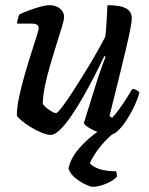

<svg xmlns="http://www.w3.org/2000/svg" viewBox="-20 -520 574 740"><path d="M176 0Q161 0 139.5 -9Q118 -18 97 -31Q76 -44 61.5 -56.5Q47 -69 45 -75Q45 -105 53.5 -145.5Q62 -186 74.5 -229.5Q87 -273 99.5 -312Q112 -351 120.5 -378Q129 -405 129 -412Q129 -429 102 -429H46Q46 -438 49 -448Q52 -458 54 -464Q68 -471 90.5 -479.5Q113 -488 135 -494Q157 -500 171 -500Q194 -500 210.5 -487.5Q227 -475 227 -454Q227 -444 218.5 -416Q210 -388 198 -350Q186 -312 173.5 -269.5Q161 -227 153 -188Q145 -149 145 -119Q154 -107 171 -95.5Q188 -84 196 -84Q201 -84 218.5 -106.5Q236 -129 259 -164.5Q282 -200 307 -240.5Q332 -281 353 -318Q374 -355 386 -379Q389 -404 391 -439Q393 -474 394 -500Q444 -500 466 -487.5Q488 -475 488 -449Q488 -426 464.5 -327Q441 -228 402 -73L412 -66Q422 -76 436.5 -95.5Q451 -115 465.5 -137.5Q480 -160 490 -177Q499 -177 507 -172.5Q515 -168 517 -163Q512 -142 499.5 -114.5Q487 -87 470 -60.5Q453 -34 435.5 -17Q418 0 402 0Q384 0 362 -8.5Q340 -17 323 -27.5Q306 -38 303 -45L357 -218Q366 -245 374.5 -268.5Q383 -292 387 -301L382 -304Q366 -270 345 -229Q324 -188 301 -147.5Q278 -107 255 -73.5Q232 -40 211.5 -20Q191 0 176 0ZM337 200Q328 200 307.5 190Q287 180 268 164Q249 148 244 129Q253 88 286 50.5Q319 13 359 -14L429 -15Q404 3 382.5 26.5Q361 50 346.5 72.5Q332 95 326 109Q354 140 427 140Q429 144 430 150Q431 156 430 162Q414 178 386.5 189Q359 200 337 200Z"/></svg>

Font: Texturina 72pt 72pt SemiBold
Style: Italic
Weight: 600
Italic angle: -11°
Designer: Guillermo Torres Carreño
Foundry: Omnibus-Type
Version: Version 1.002; ttfautohint (v1.8.3)